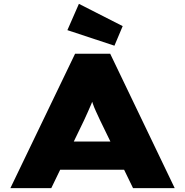

<svg xmlns="http://www.w3.org/2000/svg" viewBox="-20 -980 964 1000"><path d="M34 0 371 -700H554L890 0H673L501 -354Q489 -380 479.5 -400.5Q470 -421 463.5 -440Q457 -459 451 -477.5Q445 -496 440 -516H481Q476 -495 469.5 -475.5Q463 -456 455 -437Q447 -418 438 -398Q429 -378 418 -354L247 0ZM197 -96 262 -243H665L699 -96ZM576 -742 331 -823 391 -960 619 -844Z"/></svg>

Font: Lexend Tera Black
Style: Regular
Weight: 900
Version: Version 1.007